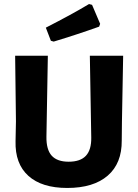

<svg xmlns="http://www.w3.org/2000/svg" viewBox="-20 -921 684 951"><path d="M421 -901 436 -897 476 -803 471 -789Q362 -750 246 -715L232 -719L207 -784Q338 -851 421 -901ZM590 -645 584 -318 583 -225Q584 -112 513.5 -51Q443 10 313 10Q187 10 120.5 -50Q54 -110 57 -222L59 -320L55 -645H217L210 -244Q209 -180 236 -150Q263 -120 320 -120Q378 -120 405.5 -149.5Q433 -179 432 -240L425 -645Z"/></svg>

Font: Alegreya Sans SC ExtraBold
Style: Regular
Weight: 800
Designer: Juan Pablo del Peral
Foundry: Huerta Tipografica
Version: Version 2.007